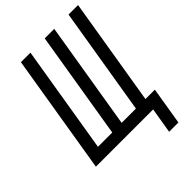

<svg xmlns="http://www.w3.org/2000/svg" viewBox="-256 -845 1112 1112"><g transform="rotate(-45 300.0 -289.0)"><path d="M453 157 479 0H10L131 -735H209L100 -73H217L326 -735H404L295 -74H412L521 -735H599L490 -74H567L529 157Z"/></g></svg>

Font: Iosevka Extended
Style: Italic
Weight: 400
Width: 7
Italic angle: -9°
Monospace: yes
Designer: Belleve Invis
Foundry: Belleve Invis
Version: Version 32.5.0; ttfautohint (v1.8.4)